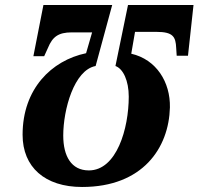

<svg xmlns="http://www.w3.org/2000/svg" viewBox="-20 -734 791 765"><path d="M307 11C549 11 653 -145 657 -306C659 -407 603 -497 503 -520L518 -607H604C670 -607 680 -587 682 -543L684 -512H729L751 -714H490L440 -471C471 -460 493 -412 493 -349C493 -222 445 -55 334 -55C264 -55 232 -112 232 -194C232 -297 275 -455 361 -471L427 -714H153L113 -510H156L171 -543C189 -587 212 -605 266 -605H347L323 -522C185 -493 70 -380 70 -197C70 -68 159 11 307 11Z"/></svg>

Font: Noto Serif Condensed Extra
Style: Italic
Weight: 800
Width: 3
Italic angle: -12°
Designer: Monotype Design Team
Foundry: Monotype Imaging Inc.
Version: Version 1.901